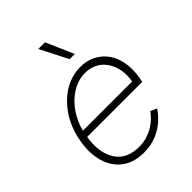

<svg xmlns="http://www.w3.org/2000/svg" viewBox="-224 -897 1026 1026"><g transform="rotate(-45 289.5 -384.0)"><path d="M59.7 -270.2Q73.2 -351.9 113.6 -415.8Q132.5 -445.3 156.4 -470.5Q180.4 -495.7 208.8 -514.2Q237.2 -532.7 270.1 -543.1Q302.9 -553.6 339.1 -553.6Q400.6 -553.6 446.7 -521.7Q469.8 -505.7 487 -482.8Q504.3 -459.9 514.4 -430.6Q524.5 -401.3 526.8 -365.9Q529.1 -330.6 522.4 -290.1L517.4 -263.1H100.9Q84.5 -158.7 125.4 -93.8Q166.5 -28.8 261 -28.8Q294 -28.8 322.1 -37.8Q350.1 -46.9 372.3 -60.7Q394.5 -74.6 410.9 -91.1Q427.2 -107.6 437.1 -122.5L473 -106.5Q464.8 -93.4 453.1 -79.7Q441.4 -66.1 426.1 -51.8Q395.2 -24.1 352.6 -6.4Q310 11.4 255.7 11.4Q182.5 11.4 133.2 -25.2Q108.7 -43.3 91.6 -68.7Q74.6 -94.1 65.2 -125.4Q55.8 -156.6 54.3 -193.2Q52.9 -229.8 59.7 -270.2ZM480.5 -302.6Q490.8 -361.9 474.8 -409.4Q467 -433.2 453.8 -452.4Q440.7 -471.6 422.9 -485.1Q405.2 -498.6 383 -505.9Q360.8 -513.1 334.9 -513.1Q306.5 -513.1 280.4 -504.6Q254.3 -496.1 231.2 -481.4Q208.1 -466.6 188.2 -446.4Q168.3 -426.1 152.7 -402.7Q137.1 -379.3 125.9 -353.7Q114.7 -328.1 108.7 -302.6ZM248.6 -780.2H299L367.9 -623.2H328.8Z"/></g></svg>

Font: Inter P Extra Light
Style: Italic
Weight: 200
Italic angle: 9.39999°
Designer: Rasmus Andersson
Foundry: rsms
Version: Version 3.018;git-588b23468